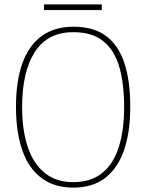

<svg xmlns="http://www.w3.org/2000/svg" viewBox="-20 -847 669 877"><path d="M314 10Q227 10 168.5 -34.5Q110 -79 81.5 -161.5Q53 -244 53 -359Q53 -477 82.5 -558.5Q112 -640 170.5 -682.5Q229 -725 315 -725Q407 -725 464 -683Q521 -641 548 -559.5Q575 -478 575 -358Q575 -245 547 -162.5Q519 -80 461.5 -35Q404 10 314 10ZM314 -15Q395 -15 446.5 -56.5Q498 -98 522.5 -175Q547 -252 547 -358Q547 -466 524.5 -542.5Q502 -619 451 -659.5Q400 -700 315 -700Q197 -700 139 -609.5Q81 -519 81 -358Q81 -252 107 -175Q133 -98 185 -56.5Q237 -15 314 -15ZM181 -801V-827H445V-801Z"/></svg>

Font: Noto Serif Khmer SemiCondensed Thin
Style: Regular
Weight: 250
Width: 4
Designer: Danh Hong and the Monotype Design Team
Foundry: Monotype Imaging Inc.
Version: Version 2.004